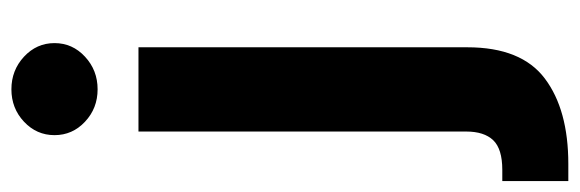

<svg xmlns="http://www.w3.org/2000/svg" viewBox="-382 -450 1012 335"><g transform="rotate(-90 123.5 -282.0)"><path d="M62 -545.9H209V27.8Q209 122.1 154.5 163.1Q100.1 204.1 5.4 204.1H-24.4V88.9H-4.9Q31.7 88.9 46.9 73Q62 57.1 62 25.9ZM135.7 -617.2Q102.5 -617.2 79.1 -639.2Q55.7 -661.1 55.7 -692.4Q55.7 -723.6 79.1 -745.6Q102.5 -767.6 135.7 -767.6Q168.9 -767.6 192.6 -745.6Q216.3 -723.6 216.3 -692.4Q216.3 -661.1 192.6 -639.2Q168.9 -617.2 135.7 -617.2Z"/></g></svg>

Font: Inter-Bold
Style: Bold
Weight: 700
Designer: Rasmus Andersson
Foundry: rsms
Version: Version 4.000;git-a52131595